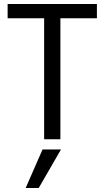

<svg xmlns="http://www.w3.org/2000/svg" viewBox="-20 -694 522 957"><path d="M173 243H108L192 51H284ZM463 -603H281V0H200V-603H18V-674H463Z"/></svg>

Font: Hind Siliguri
Style: Regular
Weight: 400
Designer: Jyotish Sonowal
Foundry: Indian Type Foundry
Version: Version 1.000;PS 1.0;hotconv 1.0.86;makeotf.lib2.5.63406; tt